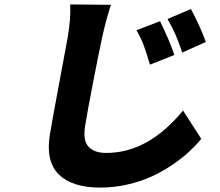

<svg xmlns="http://www.w3.org/2000/svg" viewBox="-20 -780 996 870"><path d="M705.3 -683.9Q750.4 -591.3 769.9 -530.9L659.4 -486.9Q643.5 -542.3 631.2 -574.6Q619 -606.9 598.4 -643.1ZM845.2 -739Q862.9 -706.7 882.6 -663.4Q902.3 -620 912.6 -589.8L805.8 -541.9Q789.1 -591.6 775 -623.6Q761 -655.5 739 -693.9ZM297.9 -759.9 482.6 -758.2Q459.5 -686.1 443.9 -615.1Q426.8 -536.2 402.2 -409.1Q377.5 -282 365.1 -206Q360.4 -172.2 364.7 -149.5Q369 -126.8 383.5 -112.9Q398.1 -99.1 417.1 -93Q436.1 -87 461.3 -87Q652 -87 809.3 -279.1L892 -150.9Q867.9 -121.4 837.2 -92.9Q806.5 -64.3 762.3 -34.1Q718 -3.9 669.6 18.6Q621.1 41.2 559.5 55.6Q497.9 70 434.3 70Q306.8 70 246.4 10.3Q186.1 -49.4 206 -170.1Q217 -236.9 249.8 -411.6Q282.7 -586.3 287.6 -615.1Q301.8 -701.7 297.9 -759.9Z"/></svg>

Font: Karasuma Gothic
Style: Italic
Weight: 900
Italic angle: -9.39999°
Designer: Rasmus Andersson / Ryoko Nishizuka
Foundry: Genbu
Version: Version 1.00